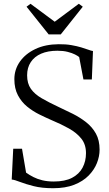

<svg xmlns="http://www.w3.org/2000/svg" viewBox="-20 -985 578 1016"><path d="M261 11Q201.5 11 158.2 0Q115 -11 86.2 -22.2Q57.5 -33.5 42 -35L50 -198H96.5L118 -71.5Q135.5 -59 156.5 -48.2Q177.5 -37.5 204.2 -31Q231 -24.5 264.5 -24.5Q324 -24.5 361.5 -44.2Q399 -64 417 -98Q435 -132 435 -174.5Q435 -220.5 410.5 -251.2Q386 -282 345 -305Q304 -328 253.5 -349Q222.5 -362.5 188 -379.5Q153.5 -396.5 123.5 -421Q93.5 -445.5 74.8 -481Q56 -516.5 56 -566Q56 -617 85.2 -658.8Q114.5 -700.5 167 -725.5Q219.5 -750.5 290.5 -751Q328 -751.5 357.8 -746.2Q387.5 -741 410 -734.2Q432.5 -727.5 447.8 -721.8Q463 -716 472 -715L466 -564.5H421.5L399 -683Q392 -689 376.8 -696.8Q361.5 -704.5 338.2 -710.5Q315 -716.5 284 -716.5Q233.5 -716.5 197.8 -701Q162 -685.5 142.8 -656.2Q123.5 -627 123.5 -586.5Q123.5 -543 143.5 -514.8Q163.5 -486.5 201 -464.8Q238.5 -443 291 -418.5Q328 -401.5 365.8 -382.5Q403.5 -363.5 435.8 -338.2Q468 -313 487.5 -278Q507 -243 507 -193Q507 -157.5 492.8 -121.8Q478.5 -86 448.8 -55.8Q419 -25.5 372.5 -7.2Q326 11 261 11ZM237.5 -803 120.5 -949.5 141.5 -965 269.5 -870 397 -965 418 -949.5 301.5 -803Z"/></svg>

Font: Merriweather 96pt Light
Style: Regular
Weight: 300
Version: Version 2.100